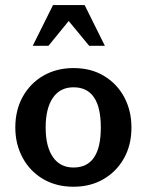

<svg xmlns="http://www.w3.org/2000/svg" viewBox="-20 -709 567 741"><path d="M263.7 11.7Q196.3 11.7 145.5 -18.6Q94.7 -48.8 66.9 -101.1Q39.1 -153.3 39.1 -216.8Q39.1 -284.2 67.9 -335.9Q96.7 -387.7 147.5 -417Q198.2 -446.3 263.7 -446.3Q332 -446.3 382.3 -415.5Q432.6 -384.8 460 -333Q487.3 -281.2 487.3 -216.8Q487.3 -149.4 458.5 -98.1Q429.7 -46.9 379.4 -17.6Q329.1 11.7 263.7 11.7ZM263.7 -62.5Q369.1 -62.5 369.1 -216.8Q369.1 -372.1 263.7 -372.1Q211.9 -372.1 184.1 -331.5Q156.2 -291 156.2 -216.8Q156.2 -143.6 184.1 -103Q211.9 -62.5 263.7 -62.5ZM106.4 -532.2 184.6 -689.5H306.6L384.8 -532.2H324.2L245.1 -627.9L167 -532.2Z"/></svg>

Font: Padauk Book
Style: Bold
Weight: 700
Designer: Debbi Hosken, Becca Hirsbrunner Spalinger
Foundry: SIL International
Version: Version 5.000